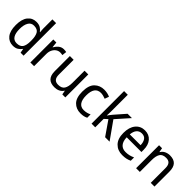

<svg xmlns="http://www.w3.org/2000/svg" viewBox="231 -1959 3169 3169"><g transform="rotate(45 1815.5 -375.0)"><path d="M256.8 9.8C296.4 9.8 328.1 2 353 -14.2C377.9 -30.3 397.9 -49.3 413.1 -71.8H417L430.2 0H500V-759.8H413.1V-545.9C413.1 -535.6 414.1 -522.5 415.5 -505.4C417 -488.3 418.5 -475.6 418.9 -466.8H413.1C397.9 -488.8 377.9 -507.8 353 -522.9C328.1 -538.1 296.4 -545.9 257.8 -545.9C195.8 -545.9 146 -522.5 107.9 -475.6C69.8 -428.2 50.8 -358.9 50.8 -267.1C50.8 -174.8 69.8 -106 107.4 -59.6C145 -13.2 194.8 9.8 256.8 9.8ZM272.9 -63C183.6 -63 141.1 -136.7 141.1 -265.1C141.1 -328.1 151.9 -378.9 173.8 -416.5C195.3 -454.1 228 -473.1 272 -473.1C326.7 -473.1 364.3 -455.6 384.3 -419.9C404.3 -384.3 414.1 -333 414.1 -266.1V-250C414.1 -187 403.8 -140.1 382.8 -109.4C361.8 -78.6 325.2 -63 272.9 -63Z M897 -545.9C862.3 -545.9 832 -535.2 806.2 -514.2C780.3 -492.7 759.3 -467.3 743.2 -438H739.3L729 -536.1H658.2V0H745.1V-286.1C745.1 -321.8 752 -353.5 765.6 -380.4C793 -434.6 840.3 -465.8 891.1 -465.8C908.7 -465.8 929.2 -462.9 945.3 -459L955.1 -540C939 -543.9 916 -545.9 897 -545.9Z M1387.2 -536.1V-256.8C1387.2 -194.3 1377 -146.5 1356 -113.3C1335 -79.6 1296.9 -63 1242.2 -63C1167.5 -63 1132.3 -104.5 1132.3 -190.9V-536.1H1044.4V-185.1C1044.4 -48.8 1107.4 9.8 1227.1 9.8C1293 9.8 1354 -14.6 1387.2 -70.8H1391.1L1404.3 0H1474.1V-536.1Z M1835.4 9.8C1894 9.8 1932.6 0 1967.3 -19V-97.2C1931.6 -79.6 1890.1 -65.9 1835.4 -65.9C1741.7 -65.9 1694.3 -136.7 1694.3 -266.1C1694.3 -399.4 1740.2 -469.2 1839.4 -469.2C1872.6 -469.2 1919.9 -455.6 1949.2 -443.8L1976.1 -517.1C1945.3 -532.7 1893.6 -545.9 1841.3 -545.9C1773.4 -545.9 1716.8 -523.9 1671.9 -480C1626.5 -436 1604 -364.3 1604 -265.1C1604 -169.9 1625.5 -100.1 1668.9 -56.2C1711.9 -12.2 1767.6 9.8 1835.4 9.8Z M2086.4 -759.8V0H2172.4V-196.8L2230.5 -250L2403.3 0H2507.3L2289.6 -307.1L2493.2 -536.1H2392.1L2233.4 -355C2224.1 -344.7 2212.9 -331.1 2200.2 -314C2187.5 -296.9 2178.2 -284.2 2172.4 -275.9H2168.5C2168.9 -288.6 2169.9 -303.7 2170.9 -321.3C2171.9 -338.4 2172.4 -352.5 2172.4 -362.8V-759.8Z M2790 -545.9C2722.7 -545.9 2668.5 -521 2627.4 -471.2C2586.4 -420.9 2565.9 -352.1 2565.9 -264.2C2565.9 -174.8 2588.4 -106.4 2633.8 -60.1C2678.7 -13.7 2737.3 9.8 2810.1 9.8C2845.7 9.8 2876 6.8 2900.9 1.5C2925.8 -3.9 2951.2 -12.7 2977.1 -24.9V-102.1C2950.2 -89.8 2924.8 -81.1 2899.9 -74.7C2875 -68.4 2846.2 -64.9 2814 -64.9C2715.8 -64.9 2658.7 -129.9 2656.2 -251H3000V-304.2C3000 -377.4 2981.4 -436 2943.8 -480C2906.2 -523.9 2855 -545.9 2790 -545.9ZM2790 -474.1C2830.6 -474.1 2860.8 -460 2880.4 -431.6C2899.4 -403.3 2909.7 -366.2 2910.2 -320.8H2658.2C2666 -417 2711.4 -474.1 2790 -474.1Z M3372.6 -545.9C3340.3 -545.9 3310.1 -539.1 3281.2 -525.4C3252.4 -511.7 3230.5 -490.7 3214.4 -462.9H3209.5L3196.3 -536.1H3126.5V0H3213.4V-277.8C3213.4 -340.8 3223.6 -388.7 3244.6 -422.4C3265.1 -455.6 3303.2 -472.2 3358.4 -472.2C3433.1 -472.2 3468.3 -430.2 3468.3 -342.8V0H3555.2V-349.1C3555.2 -486.3 3492.2 -545.9 3372.6 -545.9Z"/></g></svg>

Font: Avrile Sans
Style: Regular
Weight: 400
Designer: Monotype Design Team, Google (font), Stefan Peev (BGR Cyrillic), Cristiano Sobral (main changes)
Foundry: The Avrile Sans Project Authors
Version: Version 3.110